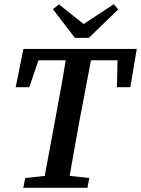

<svg xmlns="http://www.w3.org/2000/svg" viewBox="-20 -898 674 918"><path d="M55 -481 92 -664H634L603 -481H539L542 -610H415L358 -310Q347 -247 335.5 -184Q324 -121 313 -57L407 -47L398 0H91L101 -47L194 -57L249 -354Q261 -418 272.5 -482Q284 -546 294 -610H164L120 -481ZM262 -877 380 -783 524 -878 545 -853 405 -717H338L233 -854Z"/></svg>

Font: Source Serif 4 Semibold
Style: Italic
Weight: 600
Italic angle: -12°
Designer: Frank Grießhammer
Foundry: Adobe
Version: Version 4.005;hotconv 1.1.0;makeotfexe 2.6.0